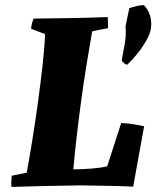

<svg xmlns="http://www.w3.org/2000/svg" viewBox="-20 -728 624 754"><path d="M25 6Q24 -5 24.5 -16Q25 -27 26 -38L85 -50Q95 -104 106.5 -175Q118 -246 128.5 -322.5Q139 -399 147 -470Q155 -541 157 -594L102 -615Q103 -626 105.5 -635.5Q108 -645 112 -655Q184 -656 257 -657Q330 -658 403 -661Q404 -650 404 -639Q404 -628 404 -617Q390 -615 373 -611.5Q356 -608 342 -605Q332 -548 320.5 -478Q309 -408 299 -334Q289 -260 281 -190Q273 -120 268 -63Q301 -63 339.5 -66Q378 -69 401 -75L456 -245Q479 -244 501.5 -240.5Q524 -237 546 -232L503 5Q470 3 413.5 2Q357 1 297 0Q225 1 154.5 2.5Q84 4 25 6ZM473 -624Q474 -629 477 -644.5Q480 -660 483.5 -675.5Q487 -691 488 -696Q503 -701 517.5 -704.5Q532 -708 545 -708Q563 -689 569.5 -666Q576 -643 573 -619Q570 -595 554 -567.5Q538 -540 517.5 -515Q497 -490 480 -474Q474 -474 466.5 -480.5Q459 -487 458 -491Q464 -523 470 -556.5Q476 -590 473 -624Z"/></svg>

Font: Labrada ExtraBold
Style: Italic
Weight: 800
Italic angle: -7°
Designer: Mercedes Jáuregui
Foundry: Omnibus-Type Team
Version: Version 1.000; ttfautohint (v1.8.4.7-5d5b)